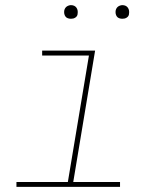

<svg xmlns="http://www.w3.org/2000/svg" viewBox="-20 -727 640 747"><path d="M44 0V-19H244L326 -511H144V-530H350L265 -19H447V0ZM456 -654Q450 -654 444 -656Q438 -658 434.5 -663Q431 -668 430 -674Q429 -680 430 -686Q431 -691 433.5 -695Q436 -699 439.5 -701.5Q443 -704 447.5 -705.5Q452 -707 456 -707Q463 -707 468.5 -704.5Q474 -702 477.5 -697Q481 -692 482 -686Q483 -680 482 -674Q482 -669 479.5 -665Q477 -661 473 -658.5Q469 -656 465 -655Q461 -654 456 -654ZM256 -654Q250 -654 244 -656Q238 -658 234.5 -663Q231 -668 230 -674Q229 -680 230 -686Q231 -691 233.5 -695Q236 -699 239.5 -701.5Q243 -704 247.5 -705.5Q252 -707 256 -707Q263 -707 268.5 -704.5Q274 -702 277.5 -697Q281 -692 282 -686Q283 -680 282 -674Q282 -669 279.5 -665Q277 -661 273 -658.5Q269 -656 265 -655Q261 -654 256 -654Z"/></svg>

Font: Iosevka Slab ThExObl
Style: Regular
Weight: 100
Width: 7
Italic angle: -9°
Monospace: yes
Designer: Belleve Invis
Foundry: Belleve Invis
Version: Version 11.1.1; ttfautohint (v1.8.3)